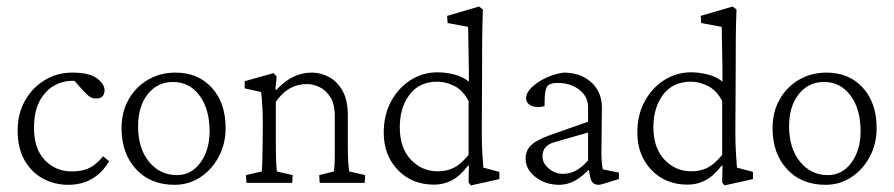

<svg xmlns="http://www.w3.org/2000/svg" viewBox="-20 -562 2748 590"><path d="M189.5 5.9Q147.5 5.9 112.1 -13.2Q76.7 -32.2 55.4 -69.6Q34.2 -106.9 34.2 -161.1Q34.2 -212.9 56.9 -252.9Q79.6 -293 117.7 -315.9Q155.8 -338.9 202.6 -338.9Q253.9 -338.9 277.6 -321.5Q301.3 -304.2 301.3 -284.2Q301.3 -273.4 295.2 -266.4Q289.1 -259.3 276.4 -259.3Q264.6 -259.3 257.1 -263.9Q249.5 -268.6 236.3 -282.7L204.1 -318.8L226.1 -311Q191.9 -318.4 159.2 -305.2Q126.5 -292 105.5 -258.1Q84.5 -224.1 84.5 -168.9Q84.5 -104.5 117.9 -69.8Q151.4 -35.2 200.2 -35.2Q233.9 -35.2 255.6 -46.4Q277.3 -57.6 296.9 -82L315.4 -66.4Q272 5.9 189.5 5.9Z M516.6 5.9Q441.9 5.9 397.7 -42.5Q353.5 -90.8 353.5 -167.5Q353.5 -218.3 375.5 -256.8Q397.5 -295.4 435.1 -317.1Q472.7 -338.9 519 -338.9Q588.9 -338.9 631.1 -292.2Q673.3 -245.6 673.3 -168.5Q673.3 -120.1 652.3 -80.6Q631.3 -41 595.9 -17.6Q560.5 5.9 516.6 5.9ZM523.4 -23.9Q567.9 -23.9 595.9 -62.3Q624 -100.6 624 -158.7Q624 -227.1 593 -268.6Q562 -310.1 511.7 -310.1Q463.9 -310.1 434.1 -272.7Q404.3 -235.4 404.3 -173.8Q404.3 -106 438 -64.9Q471.7 -23.9 523.4 -23.9Z M737.3 0 735.8 -23.9 784.7 -35.2Q785.2 -44.9 785.9 -62Q786.6 -79.1 787.1 -121.1L787.6 -183.1Q787.6 -209.5 785.9 -239Q784.2 -268.6 782.2 -279.3L731.9 -290.5V-312.5L820.8 -337.4L830.1 -326.7L826.2 -286.6L828.6 -285.6Q857.9 -315.4 883.5 -327.1Q909.2 -338.9 939 -338.9Q965.8 -338.9 991 -325.4Q1016.1 -312 1032.5 -283.2Q1048.8 -254.4 1048.8 -208V-118.2Q1048.8 -88.9 1050 -66.2Q1051.3 -43.5 1053.2 -35.2L1102.1 -23.9L1100.6 0H962.4L960.9 -23.9L1006.3 -35.2Q1007.3 -43.9 1008.1 -58.3Q1008.8 -72.8 1008.8 -110.4V-204.1Q1008.8 -242.2 994.9 -263.9Q981 -285.6 961.2 -294.7Q941.4 -303.7 923.3 -303.7Q864.7 -303.7 827.6 -249V-128.9Q827.6 -88.9 828.6 -66.9Q829.6 -44.9 830.6 -35.2L879.4 -23.9L877.9 0Z M1426.8 7.8 1419.9 -1.5 1420.9 -53.2H1418.5Q1393.1 -20.5 1367.9 -7.6Q1342.8 5.4 1314 5.4Q1245.6 5.4 1202.4 -39.8Q1159.2 -85 1159.2 -154.8Q1159.2 -208.5 1181.6 -250.2Q1204.1 -292 1241.7 -315.9Q1279.3 -339.8 1324.2 -339.8Q1349.6 -339.8 1376.2 -333Q1402.8 -326.2 1420.9 -311Q1420.9 -324.7 1420.7 -349.9Q1420.4 -375 1419.9 -402.3Q1419.4 -429.7 1418.9 -451.4Q1418.5 -473.1 1418.5 -479.5L1355.5 -491.2L1354 -513.2L1452.1 -542L1463.9 -532.7Q1461.9 -483.9 1461.7 -436.5Q1461.4 -389.2 1461.4 -338.4L1460.4 -158.2Q1460.4 -118.2 1462.4 -87.9Q1464.4 -57.6 1465.3 -46.9L1514.6 -33.7V-11.7ZM1325.2 -35.6Q1352.5 -35.6 1374 -46.1Q1395.5 -56.6 1419.9 -85.9V-251.5Q1403.3 -283.7 1377 -297.4Q1350.6 -311 1323.7 -311Q1268.6 -311 1238.5 -271.2Q1208.5 -231.4 1208.5 -171.4Q1208.5 -107.4 1242.4 -71.5Q1276.4 -35.6 1325.2 -35.6Z M1698.7 5.9Q1656.2 5.9 1625.7 -17.8Q1595.2 -41.5 1595.2 -74.2Q1595.2 -99.6 1612.3 -116Q1629.4 -132.3 1669.4 -146.5L1787.1 -188V-233.4Q1787.1 -265.1 1760.3 -286.1Q1733.4 -307.1 1693.8 -307.1Q1670.9 -307.1 1662.8 -298.1Q1654.8 -289.1 1653.8 -260.7L1653.3 -235.8Q1630.4 -229.5 1613.5 -236.8Q1596.7 -244.1 1596.7 -260.7Q1596.7 -276.4 1613.3 -293Q1629.9 -309.6 1656.5 -322.3Q1683.1 -335 1711.9 -338.9Q1763.7 -338.9 1796.4 -309.6Q1829.1 -280.3 1829.6 -232.4L1828.1 -89.8Q1828.1 -79.1 1829.3 -63.5Q1830.6 -47.9 1832.5 -41.5L1881.8 -31.7V-12.2L1849.1 -1.5Q1839.8 1 1832 3.4Q1824.2 5.9 1819.3 5.9Q1797.9 5.9 1793.5 -18.6L1788.1 -46.9L1797.4 -49.3Q1770.5 -19.5 1746.8 -6.8Q1723.1 5.9 1698.7 5.9ZM1710.4 -27.8Q1752 -27.8 1787.1 -69.3V-154.8L1682.1 -124.5Q1647 -114.3 1647 -81.1Q1647 -60.5 1666.3 -44.2Q1685.5 -27.8 1710.4 -27.8Z M2206.1 7.8 2199.2 -1.5 2200.2 -53.2H2197.8Q2172.4 -20.5 2147.2 -7.6Q2122.1 5.4 2093.3 5.4Q2024.9 5.4 1981.7 -39.8Q1938.5 -85 1938.5 -154.8Q1938.5 -208.5 1960.9 -250.2Q1983.4 -292 2021 -315.9Q2058.6 -339.8 2103.5 -339.8Q2128.9 -339.8 2155.5 -333Q2182.1 -326.2 2200.2 -311Q2200.2 -324.7 2200 -349.9Q2199.7 -375 2199.2 -402.3Q2198.7 -429.7 2198.2 -451.4Q2197.8 -473.1 2197.8 -479.5L2134.8 -491.2L2133.3 -513.2L2231.4 -542L2243.2 -532.7Q2241.2 -483.9 2241 -436.5Q2240.7 -389.2 2240.7 -338.4L2239.7 -158.2Q2239.7 -118.2 2241.7 -87.9Q2243.7 -57.6 2244.6 -46.9L2293.9 -33.7V-11.7ZM2104.5 -35.6Q2131.8 -35.6 2153.3 -46.1Q2174.8 -56.6 2199.2 -85.9V-251.5Q2182.6 -283.7 2156.2 -297.4Q2129.9 -311 2103 -311Q2047.9 -311 2017.8 -271.2Q1987.8 -231.4 1987.8 -171.4Q1987.8 -107.4 2021.7 -71.5Q2055.7 -35.6 2104.5 -35.6Z M2517.1 5.9Q2442.4 5.9 2398.2 -42.5Q2354 -90.8 2354 -167.5Q2354 -218.3 2376 -256.8Q2397.9 -295.4 2435.5 -317.1Q2473.1 -338.9 2519.5 -338.9Q2589.4 -338.9 2631.6 -292.2Q2673.8 -245.6 2673.8 -168.5Q2673.8 -120.1 2652.8 -80.6Q2631.8 -41 2596.4 -17.6Q2561 5.9 2517.1 5.9ZM2523.9 -23.9Q2568.4 -23.9 2596.4 -62.3Q2624.5 -100.6 2624.5 -158.7Q2624.5 -227.1 2593.5 -268.6Q2562.5 -310.1 2512.2 -310.1Q2464.4 -310.1 2434.6 -272.7Q2404.8 -235.4 2404.8 -173.8Q2404.8 -106 2438.5 -64.9Q2472.2 -23.9 2523.9 -23.9Z"/></svg>

Font: Lateef ExtraLight
Style: Regular
Weight: 200
Designer: SIL International
Foundry: SIL International
Version: Version 4.200